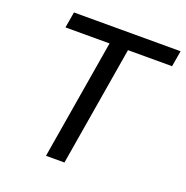

<svg xmlns="http://www.w3.org/2000/svg" viewBox="-125 -814 900 929"><g transform="rotate(20 324.5 -349.0)"><path d="M408 -616 305 0H210L313 -616H86L100 -698H649L635 -616Z"/></g></svg>

Font: IBM Plex Mono Text
Style: Italic
Weight: 450
Italic angle: -9°
Monospace: yes
Designer: Mike Abbink, Paul van der Laan, Pieter van Rosmalen
Foundry: Bold Monday
Version: Version 2.1